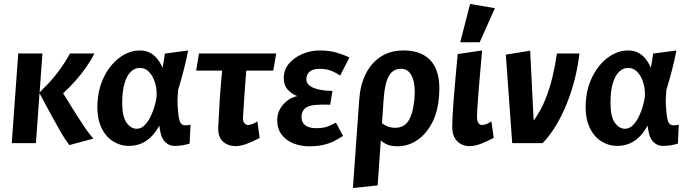

<svg xmlns="http://www.w3.org/2000/svg" viewBox="-20 -718 3443 963"><path d="M327.9 9.7Q319.7 -1.1 308.9 -16.9Q298.1 -32.8 281.7 -60.9Q265.4 -89.1 240.5 -134.7Q215.5 -180.3 178.2 -250.2L160.2 0H38.9L71.5 -450H192.8L178.7 -254.8Q183.2 -258.9 187.4 -263Q191.7 -267.1 195.7 -272.2Q234.6 -309.1 269.2 -354.4Q303.7 -399.7 331.2 -450H454Q437.3 -417.1 413 -382.2Q388.8 -347.3 359.3 -313.9Q329.9 -280.4 296.5 -250.1Q334.3 -188.8 359 -149.9Q383.6 -111 399.5 -87.3Q415.4 -63.6 426.7 -49.2Q438 -34.9 448.1 -22.7Z M626.5 13.8Q582.9 13.8 545.5 -10.2Q508.1 -34.1 486.9 -81.8Q465.6 -129.5 468.8 -199.6Q471.5 -258.3 490.4 -306.8Q509.3 -355.3 539.1 -390.7Q568.8 -426.1 605.6 -445.5Q642.3 -464.9 680.1 -464.9Q711.6 -464.9 733.7 -452.7Q755.8 -440.6 770.8 -420.6Q785.8 -400.6 795.3 -378Q797.7 -389.1 801.3 -411.1Q804.9 -433 806.9 -449.3L923.9 -464.9Q915.3 -421 902.4 -370.1Q889.4 -319.2 873.2 -266.3Q868.8 -219.5 871.1 -184.8Q873.4 -150.1 877 -127.6Q880.2 -109.3 887.3 -99.4Q894.4 -89.5 910.2 -89.5Q917.3 -89.5 924.4 -90.4Q931.4 -91.4 935.4 -92.8L931.2 2.3Q916.2 6.9 897.4 10.3Q878.5 13.8 857.2 13.8Q825 13.8 804.8 -9.7Q784.7 -33.1 779.1 -87.8Q758 -49.9 733.6 -27.6Q709.1 -5.4 682.4 4.2Q655.7 13.8 626.5 13.8ZM665.4 -72.2Q687.9 -72.2 705.3 -89.9Q722.7 -107.6 735.5 -133.7Q748.2 -159.9 755.8 -187.5Q763.5 -215.1 765.4 -233.9Q767.7 -269.2 757.8 -302.2Q748 -335.3 728.5 -356.3Q709 -377.4 681.3 -377.4Q656 -377.4 636 -358.1Q616 -338.8 604.5 -299.9Q593 -260.9 593 -201.6Q593 -133.1 614.8 -102.6Q636.5 -72.2 665.4 -72.2Z M1161.5 14.9Q1124.3 14.9 1098.9 -7.3Q1073.5 -29.5 1074.4 -77.6Q1076.8 -116.2 1078.2 -145.9Q1079.6 -175.7 1081.1 -202.5Q1082.6 -229.3 1084.9 -259Q1087.2 -288.7 1090.8 -327.8Q1094.3 -366.9 1099.4 -420.9L1221.6 -438.9Q1217.1 -384.4 1212.9 -334.4Q1208.6 -284.3 1205.4 -234Q1202.2 -183.8 1198.8 -129.2Q1197.8 -112 1204.9 -101.6Q1212 -91.1 1224.2 -91.1Q1234.8 -91.1 1247 -96.2Q1259.3 -101.2 1271 -109.4L1282.4 -26.2Q1246.4 -7.3 1216.5 3.8Q1186.5 14.9 1161.5 14.9ZM963.8 -363.9 978 -450H1365.5L1350.7 -363.9Z M1529.7 15.8Q1489.1 15.8 1452.6 1.6Q1416.2 -12.6 1393.3 -41.9Q1370.4 -71.3 1370.4 -116.6Q1370.4 -146.6 1384.8 -171.8Q1399.2 -196.9 1422 -213.9Q1444.9 -230.9 1471.2 -236Q1444.3 -245.6 1423.8 -267.7Q1403.3 -289.9 1403.3 -326.4Q1403.3 -368.5 1429.6 -399.3Q1455.9 -430.2 1497.1 -447.5Q1538.4 -464.9 1584.1 -464.9Q1633.5 -464.9 1673.1 -452.6Q1712.6 -440.3 1732.4 -429.3L1686.3 -339Q1673.3 -348.7 1646.8 -360.8Q1620.2 -372.8 1583.8 -372.8Q1549.4 -372.8 1533 -358.5Q1516.6 -344.1 1516.6 -320.5Q1516.6 -292.9 1551 -277.9Q1585.4 -262.9 1647.4 -261.9L1636.3 -192.7Q1630.8 -193.1 1619.4 -193.4Q1608.1 -193.6 1596.2 -193.3Q1584.3 -193.1 1575.3 -192.5Q1531.3 -191.5 1511.8 -175.9Q1492.2 -160.3 1492.2 -132.3Q1492.2 -103.9 1511.2 -89.5Q1530.2 -75.1 1565.4 -75.1Q1600.4 -75.1 1623 -83.5Q1645.6 -91.9 1665 -103L1700.7 -36.1Q1687.7 -28.6 1666.4 -16Q1645.2 -3.4 1612 6.2Q1578.8 15.8 1529.7 15.8Z M1750.1 225.1 1781.9 -220.5Q1786.8 -289.7 1813.1 -344.7Q1839.5 -399.7 1887.7 -432.3Q1935.9 -464.9 2004.4 -464.9Q2067.9 -464.9 2109.8 -439.2Q2151.8 -413.5 2170.2 -362.4Q2188.6 -311.4 2182 -234.6Q2175.5 -153.3 2144.8 -97.5Q2114.2 -41.7 2069.4 -13Q2024.6 15.7 1974.6 15.7Q1941.4 15.7 1920.6 6.3Q1899.7 -3.1 1886 -17.8Q1872.4 -32.4 1860.9 -45.9L1867.6 -119.3Q1885.6 -106 1908.5 -91.5Q1931.5 -77 1962 -77Q2007.3 -77 2029.7 -113.7Q2052.1 -150.5 2058.5 -220.5Q2064.9 -291.7 2047.2 -332.5Q2029.4 -373.2 1991.5 -373.2Q1951.1 -373.2 1930.4 -336.7Q1909.8 -300.1 1904.4 -222.9L1874.2 211.9Z M2335.3 14.9Q2298.1 14.9 2273.1 -9.7Q2248.2 -34.3 2248.2 -82.9Q2248.2 -105 2250.1 -140.2Q2252.1 -175.4 2255.8 -222.5Q2259.5 -269.5 2264.5 -326Q2269.5 -382.5 2275.7 -446.9L2398 -464.9Q2394 -413.3 2389.2 -363.4Q2384.5 -313.5 2381 -269.2Q2377.6 -224.9 2375.1 -188.9Q2372.6 -152.9 2372.6 -129.2Q2372.6 -112 2379.2 -101.6Q2385.8 -91.1 2398 -91.1Q2408.6 -91.1 2420.8 -96.2Q2433.1 -101.2 2444.8 -109.4L2456.2 -26.2Q2420.2 -7.3 2390.2 3.8Q2360.3 14.9 2335.3 14.9ZM2288.3 -505.9 2337.8 -698.2 2462.3 -676.9 2386 -505.9Z M2549.1 0 2517 -444 2639 -463.7 2656.7 -113.2Q2690.6 -159.6 2713.6 -215.4Q2736.5 -271.2 2750.8 -331.2Q2765.1 -391.3 2773.3 -450H2886.1Q2879.4 -388 2863.3 -323.7Q2847.2 -259.4 2823.3 -199.5Q2799.4 -139.7 2768.6 -88.5Q2737.7 -37.3 2701.4 0Z M3075.5 13.8Q3031.9 13.8 2994.5 -10.2Q2957.1 -34.1 2935.9 -81.8Q2914.6 -129.5 2917.8 -199.6Q2920.5 -258.3 2939.4 -306.8Q2958.3 -355.3 2988.1 -390.7Q3017.8 -426.1 3054.6 -445.5Q3091.3 -464.9 3129.1 -464.9Q3160.6 -464.9 3182.7 -452.7Q3204.8 -440.6 3219.8 -420.6Q3234.8 -400.6 3244.3 -378Q3246.7 -389.1 3250.3 -411.1Q3253.9 -433 3255.9 -449.3L3372.9 -464.9Q3364.3 -421 3351.4 -370.1Q3338.4 -319.2 3322.2 -266.3Q3317.8 -219.5 3320.1 -184.8Q3322.4 -150.1 3326 -127.6Q3329.2 -109.3 3336.3 -99.4Q3343.4 -89.5 3359.2 -89.5Q3366.3 -89.5 3373.4 -90.4Q3380.4 -91.4 3384.4 -92.8L3380.2 2.3Q3365.2 6.9 3346.4 10.3Q3327.5 13.8 3306.2 13.8Q3274 13.8 3253.8 -9.7Q3233.7 -33.1 3228.1 -87.8Q3207 -49.9 3182.6 -27.6Q3158.1 -5.4 3131.4 4.2Q3104.7 13.8 3075.5 13.8ZM3114.4 -72.2Q3136.9 -72.2 3154.3 -89.9Q3171.7 -107.6 3184.5 -133.7Q3197.2 -159.9 3204.8 -187.5Q3212.5 -215.1 3214.4 -233.9Q3216.7 -269.2 3206.8 -302.2Q3197 -335.3 3177.5 -356.3Q3158 -377.4 3130.3 -377.4Q3105 -377.4 3085 -358.1Q3065 -338.8 3053.5 -299.9Q3042 -260.9 3042 -201.6Q3042 -133.1 3063.8 -102.6Q3085.5 -72.2 3114.4 -72.2Z"/></svg>

Font: Ancizar Sans Thin
Style: Italic
Weight: 100
Italic angle: -4°
Designer: Cesar Puertas, Viviana Monsalve, Julian Moncada, Julian Prieto, Jose Castro, Mariel Hernandez, Felipe Aragon, Sara Alarc
Version: Version 8.100